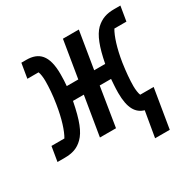

<svg xmlns="http://www.w3.org/2000/svg" viewBox="-186 -664 952 952"><g transform="rotate(-30 290.0 -188.0)"><path d="M439 140H523L560 -84H483C478 -95 475 -118 475 -137C475 -173 479 -218 486 -266C498 -342 517 -400 536 -432H605L619 -516H584C540 -516 509 -506 478 -477C447 -446 426 -391 409 -303H346L381 -516H290L255 -303H189C191 -323 192 -345 192 -370C192 -479 151 -516 80 -516H52L38 -432H102C107 -421 110 -398 110 -379C110 -343 107 -298 99 -250C87 -174 68 -116 49 -84H-25L-39 0H2C46 0 78 -10 107 -39C138 -70 159 -121 179 -224H241L204 0H296L332 -224H397C396 -207 393 -177 393 -146C393 -58 419 -19 464 -6Z"/></g></svg>

Font: IBM Mono Medium
Style: Italic
Weight: 500
Italic angle: -9°
Monospace: yes
Designer: Mike Abbink, Paul van der Laan, Pieter van Rosmalen
Foundry: Bold Monday
Version: Version 2.3